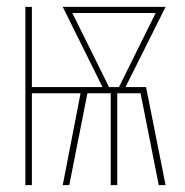

<svg xmlns="http://www.w3.org/2000/svg" viewBox="-20 -540 540 560"><path d="M54 0V-520H73V-286H279L163 -520H463L346 -286H406L463 0H443L390 -268H322V0H303V-268H235L182 0H163L215 -268H73V0ZM298 -286H327L434 -502H191Z"/></svg>

Font: Zed Mono Thin
Style: Regular
Weight: 100
Monospace: yes
Designer: Belleve Invis
Foundry: Belleve Invis
Version: Version 1.0.0; ttfautohint (v1.8.4)